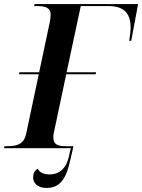

<svg xmlns="http://www.w3.org/2000/svg" viewBox="-45 -734 704 951"><path d="M-25 0H305L308 -10H281C242 -10 219 -17 219 -55C219 -61 220 -69 222 -78L283 -366H429L431 -376H285L355 -704H493C580 -704 603 -656 602 -593C602 -582 599 -557 595 -532H605L639 -714H126L124 -704H137C181 -704 206 -696 206 -660C206 -652 204 -638 202 -626L149 -376H51L49 -366H147L85 -73C73 -19 41 -10 -10 -10H-23ZM185 197C255 197 284 148 304 55L319 -10H308L296 42C282 105 244 130 201 130C164 130 150 116 141 101C126 112 119 126 119 145C119 174 143 197 185 197Z"/></svg>

Font: Noto Serif Display SemiBold
Style: Italic
Weight: 600
Italic angle: -12°
Designer: Monotype Design Team
Foundry: Monotype Imaging Inc.
Version: Version 2.009